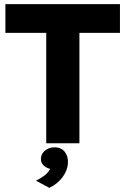

<svg xmlns="http://www.w3.org/2000/svg" viewBox="-20 -691 604 926"><path d="M6 -532.5V-671H558.5V-532.5H327L363 -568.5V0H203V-568.5L239 -532.5ZM218 215 153.5 180.5Q176 169.5 195 155Q214 140.5 221.5 123.5Q202 118.5 189 105.5Q176 92.5 177.5 72Q179 49.5 197.8 34.5Q216.5 19.5 243 19.5Q276.5 19.5 293.2 42.5Q310 65.5 307.5 96.5Q305.5 132 280.8 164.5Q256 197 218 215Z"/></svg>

Font: Karla ExtraBold
Style: Regular
Weight: 800
Designer: Jonathan Pinhorn
Version: Version 2.001